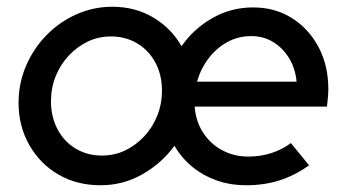

<svg xmlns="http://www.w3.org/2000/svg" viewBox="-20 -539 1027 569"><path d="M278 10Q208 10 153.5 -21.5Q99 -53 67 -109Q35 -165 35 -234Q35 -292 57 -343.5Q79 -395 117.5 -434.5Q156 -474 206.5 -496.5Q257 -519 313 -519Q381 -519 434.5 -487Q488 -455 518 -402Q554 -454 609.5 -485.5Q665 -517 730 -517Q795 -517 845 -485.5Q895 -454 924 -399.5Q953 -345 953 -275Q953 -265 952 -252.5Q951 -240 949 -223H557Q560 -180 581.5 -146.5Q603 -113 638 -94Q673 -75 716 -75Q752 -75 784.5 -85.5Q817 -96 842 -115L896 -49Q852 -18 807 -4Q762 10 710 10Q662 10 621.5 -4.5Q581 -19 549.5 -45Q518 -71 497 -107Q459 -55 402 -22.5Q345 10 278 10ZM564 -297H859Q855 -337 836.5 -367Q818 -397 789.5 -414.5Q761 -432 724 -432Q686 -432 654 -414.5Q622 -397 598.5 -366.5Q575 -336 564 -297ZM282 -78Q319 -78 350.5 -93Q382 -108 407 -134.5Q432 -161 446 -196Q460 -231 460 -271Q460 -317 440.5 -353.5Q421 -390 386.5 -410.5Q352 -431 309 -431Q272 -431 240.5 -416Q209 -401 184 -374.5Q159 -348 145 -313Q131 -278 131 -239Q131 -193 150.5 -156Q170 -119 204.5 -98.5Q239 -78 282 -78Z"/></svg>

Font: Red Hat Display SemiBold
Style: Italic
Weight: 600
Italic angle: -12°
Designer: Pentagram, MCKL
Foundry: Pentagram, MCKL
Version: Version 1.023